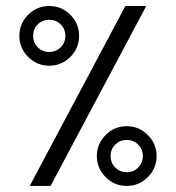

<svg xmlns="http://www.w3.org/2000/svg" viewBox="-20 -614 581 634"><path d="M73 -565.2Q102.1 -594.2 142.6 -594.2Q183.1 -594.2 212.2 -565.2Q241.2 -536.1 241.2 -495.6Q241.2 -455.1 212.2 -426Q183.1 -397 142.6 -397Q102.1 -397 73 -426Q43.9 -455.1 43.9 -495.6Q43.9 -536.1 73 -565.2ZM394 -594.2H462.9L147 0H78.1ZM180.4 -533.4Q165 -548.8 142.6 -548.8Q120.1 -548.8 104.7 -533.4Q89.4 -518.1 89.4 -495.6Q89.4 -473.1 104.7 -457.8Q120.1 -442.4 142.6 -442.4Q165 -442.4 180.4 -457.8Q195.8 -473.1 195.8 -495.6Q195.8 -518.1 180.4 -533.4ZM328.9 -168.2Q357.9 -197.3 398.4 -197.3Q439 -197.3 468 -168.2Q497.1 -139.2 497.1 -98.6Q497.1 -58.1 468 -29.1Q439 0 398.4 0Q357.9 0 328.9 -29.1Q299.8 -58.1 299.8 -98.6Q299.8 -139.2 328.9 -168.2ZM436.3 -136.5Q420.9 -151.9 398.4 -151.9Q376 -151.9 360.6 -136.5Q345.2 -121.1 345.2 -98.6Q345.2 -76.2 360.6 -60.8Q376 -45.4 398.4 -45.4Q420.9 -45.4 436.3 -60.8Q451.7 -76.2 451.7 -98.6Q451.7 -121.1 436.3 -136.5Z"/></svg>

Font: Estedad
Style: regular
Weight: 400
Version: Version 0.7(Beta10)